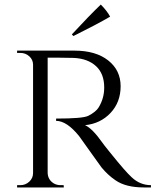

<svg xmlns="http://www.w3.org/2000/svg" viewBox="-20 -822 682 842"><path d="M302 -664 295 -671Q371 -753 422 -802Q449 -775 463 -749Q399 -712 302 -664ZM242 -569H189V-64Q190 -33 217 -17Q230 -10 246 -10H259L260 0H55V-10H69Q92 -10 108.5 -25.5Q125 -41 125 -63V-538Q125 -560 108.5 -575Q92 -590 69 -590H55V-600H306Q400 -600 454.5 -557Q509 -514 509 -444Q509 -374 465 -327Q421 -280 353 -273Q385 -259 430 -195Q429 -195 464.5 -151Q500 -107 521.5 -82.5Q543 -58 557 -45Q594 -10 642 -10V0H611Q532 0 487 -31Q453 -54 425 -88Q419 -96 374.5 -158.5Q330 -221 327 -225Q273 -292 226 -292V-302Q343 -302 367 -314Q400 -331 412 -350Q437 -390 437 -438Q437 -499 401 -532Q365 -565 304 -568Q277 -569 242 -569Z"/></svg>

Font: Cinzel
Style: Regular
Weight: 400
Designer: Natanael Gama
Version: Version 1.001;PS 001.001;hotconv 1.0.56;makeotf.lib2.0.21325